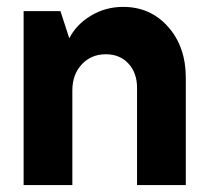

<svg xmlns="http://www.w3.org/2000/svg" viewBox="-20 -532 598 552"><path d="M47.9 0V-500H153.8L179.2 -421.9Q199.2 -461.4 241.2 -486.8Q283.2 -512.2 334 -512.2Q412.6 -512.2 463.4 -454.8Q514.2 -397.5 514.2 -308.1V0H374V-279.8Q374 -322.3 349.4 -349.1Q324.7 -376 284.2 -376Q242.2 -376 215.1 -346.9Q188 -317.9 188 -272V0Z"/></svg>

Font: Apfel Grotezk
Style: Bold
Weight: 700
Designer: Luigi Gorlero
Foundry: Collletttivo
Version: Version 2.000;FEAKit 1.0